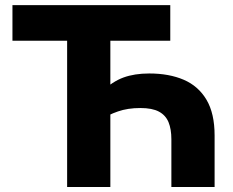

<svg xmlns="http://www.w3.org/2000/svg" viewBox="-20 -748 933 768"><path d="M577.1 -454.1Q656.2 -454.1 714.8 -429Q773.4 -403.8 805.9 -349.1Q838.4 -294.4 838.4 -206.1V0H665.5V-190.9Q665.5 -231.4 654.1 -259.3Q642.6 -287.1 615.7 -301.5Q588.9 -315.9 541.5 -315.9Q490.7 -315.9 451.7 -302.2Q412.6 -288.6 385.3 -270V-379.9Q429.7 -421.9 473.9 -438Q518.1 -454.1 577.1 -454.1ZM421.4 -617.2V0H248.5V-617.2ZM29.8 -585V-727.5H661.1V-585Z"/></svg>

Font: Inter 18pt ExtraBold
Style: Regular
Weight: 800
Designer: Rasmus Andersson
Foundry: rsms
Version: Version 4.001;git-66647c0bb